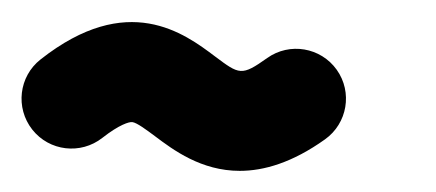

<svg xmlns="http://www.w3.org/2000/svg" viewBox="-20 -448 404 178"><path d="M202.3 -289.6C224.7 -289.6 251 -297.2 281.3 -318.8C302.1 -333.6 307 -362.5 292.2 -383.3C277.4 -404.1 248.5 -409 227.7 -394.2C203.9 -377.3 202 -378.7 179.2 -395.8C150.9 -417.1 98.3 -456.5 17.6 -392.9C-2.5 -377.1 -5.9 -348 9.9 -327.9C25.7 -307.8 54.8 -304.4 74.9 -320.2C90.6 -332.5 99.8 -335.2 102.7 -334.8C107 -334.2 115.8 -327.6 123.6 -321.8C140.6 -309 166.5 -289.6 202.3 -289.6Z"/></svg>

Font: Cactron
Style: Regular
Weight: 400
Version: Version 1.0